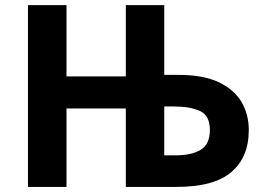

<svg xmlns="http://www.w3.org/2000/svg" viewBox="-20 -734 1042 754"><path d="M89.8 0V-713.9H241.2V-434.1H474.1V-713.9H625V-439.9H681.2Q776.9 -439.9 836.9 -412.1Q897.9 -383.8 927.7 -335Q957 -285.6 957 -223.1Q957 -116.7 888.7 -58.6Q821.3 0 672.9 0H474.1V-308.1H241.2V0ZM670.9 -124Q732.4 -124 768.6 -146Q804.2 -168 804.2 -223.1Q804.2 -280.3 765.6 -297.9Q727.5 -315.9 660.2 -315.9H625V-124Z"/></svg>

Font: Droid Sans Thai
Style: Bold
Weight: 700
Designer: Steve Matteson
Foundry: Ascender Corporation
Version: Version 1.00